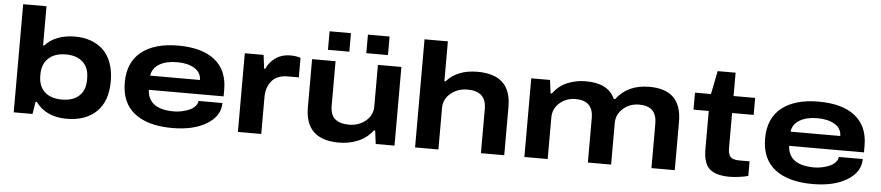

<svg xmlns="http://www.w3.org/2000/svg" viewBox="-43 -997 5875 1281"><g transform="rotate(5 2895.0 -356.0)"><path d="M423.8 12.2Q285.2 12.2 215.8 -83H208L194.8 0H68.8V-724.1H225.1V-461.9H232.9Q265.1 -499.5 317.6 -519.3Q370.1 -539.1 431.2 -539.1Q489.7 -539.1 537.8 -522.2Q585.9 -505.4 621.3 -471.9Q656.7 -438.5 676.3 -385.3Q695.8 -332 695.8 -263.2Q695.8 -127.4 622.6 -57.6Q549.3 12.2 423.8 12.2ZM380.9 -112.8Q455.1 -112.8 496.1 -150.6Q537.1 -188.5 537.1 -255.9V-271Q537.1 -338.4 496.6 -376.7Q456.1 -415 382.8 -415Q307.6 -415 265.9 -375.7Q224.1 -336.4 224.1 -267.1V-258.8Q224.1 -189.5 265.1 -151.1Q306.2 -112.8 380.9 -112.8Z M1129.9 12.2Q968.8 12.2 879.2 -56.6Q789.6 -125.5 789.6 -263.2Q789.6 -398.9 877.9 -469Q966.3 -539.1 1123.5 -539.1Q1284.2 -539.1 1369.4 -470.9Q1454.6 -402.8 1454.6 -273.9V-228H953.6Q960.4 -99.1 1132.8 -99.1Q1157.7 -99.1 1183.8 -104.5Q1210 -109.9 1233.4 -119.6Q1256.8 -129.4 1272.7 -146Q1288.6 -162.6 1290.5 -183.1H1450.7Q1450.7 -97.2 1363 -42.5Q1275.4 12.2 1129.9 12.2ZM954.6 -323.2H1287.6Q1287.6 -373.5 1242.4 -400.9Q1197.3 -428.2 1126.5 -428.2Q1052.2 -428.2 1006.6 -400.4Q960.9 -372.6 954.6 -323.2Z M1570.3 0V-526.9H1696.3L1707.5 -436H1715.3Q1735.8 -482.4 1777.3 -510.7Q1818.8 -539.1 1874.5 -539.1Q1913.6 -539.1 1943.4 -528.8V-397.9H1866.7Q1830.6 -397.9 1802.7 -385.3Q1774.9 -372.6 1758.8 -351.1Q1742.7 -329.6 1734.6 -303.5Q1726.6 -277.3 1726.6 -248V0Z M2121.1 -598.1V-722.2H2264.2V-598.1ZM2377.9 -598.1V-722.2H2522.9V-598.1ZM2247.1 12.2Q2021 12.2 2021 -204.1V-526.9H2178.2V-229Q2178.2 -168 2210.4 -140.4Q2242.7 -112.8 2304.2 -112.8Q2369.1 -112.8 2415.5 -151.1Q2461.9 -189.5 2461.9 -249V-526.9H2619.1V0H2493.2L2481.9 -88.9H2473.1Q2433.1 -36.1 2373.5 -12Q2314 12.2 2247.1 12.2Z M2756.8 0V-724.1H2913.1V-457H2920.9Q2993.7 -539.1 3127.9 -539.1Q3241.2 -539.1 3297.6 -485.8Q3354 -432.6 3354 -323.2V0H3197.8V-297.9Q3197.8 -415 3071.8 -415Q3006.8 -415 2960 -376.2Q2913.1 -337.4 2913.1 -277.8V0Z M3488.8 0V-526.9H3614.7L3626 -438H3634.8Q3672.9 -491.2 3730.7 -515.1Q3788.6 -539.1 3854 -539.1Q4004.9 -539.1 4048.8 -438H4059.1Q4133.8 -539.1 4279.8 -539.1Q4387.7 -539.1 4441.9 -485.8Q4496.1 -432.6 4496.1 -323.2V0H4339.8V-297.9Q4339.8 -415 4221.7 -415Q4160.2 -415 4115 -376Q4069.8 -336.9 4069.8 -277.8V0H3914.1V-297.9Q3914.1 -415 3795.9 -415Q3734.4 -415 3689.7 -376.2Q3645 -337.4 3645 -277.8V0Z M4865.7 12.2Q4771 12.2 4729.2 -25.6Q4687.5 -63.5 4687.5 -159.2V-413.1H4585.4V-526.9H4692.4L4723.6 -683.1H4843.8V-526.9H4988.3V-413.1H4843.8V-179.2Q4843.8 -138.7 4859.4 -120.4Q4875 -102.1 4920.4 -102.1H4988.3V-4.9Q4968.3 2 4930.4 7.1Q4892.6 12.2 4865.7 12.2Z M5418.5 12.2Q5257.3 12.2 5167.7 -56.6Q5078.1 -125.5 5078.1 -263.2Q5078.1 -398.9 5166.5 -469Q5254.9 -539.1 5412.1 -539.1Q5572.8 -539.1 5658 -470.9Q5743.2 -402.8 5743.2 -273.9V-228H5242.2Q5249 -99.1 5421.4 -99.1Q5446.3 -99.1 5472.4 -104.5Q5498.5 -109.9 5522 -119.6Q5545.4 -129.4 5561.3 -146Q5577.1 -162.6 5579.1 -183.1H5739.3Q5739.3 -97.2 5651.6 -42.5Q5564 12.2 5418.5 12.2ZM5243.2 -323.2H5576.2Q5576.2 -373.5 5531 -400.9Q5485.8 -428.2 5415 -428.2Q5340.8 -428.2 5295.2 -400.4Q5249.5 -372.6 5243.2 -323.2Z"/></g></svg>

Font: Archivo Expanded
Style: Bold
Weight: 700
Width: 7
Designer: Hector Gatti
Foundry: Omnibus-Type
Version: Version 2.001